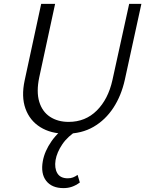

<svg xmlns="http://www.w3.org/2000/svg" viewBox="-20 -678 747 987"><path d="M318.6 9.4Q241.4 9.4 187.2 -24.4Q133 -58.2 110.9 -119.7Q88.8 -181.3 106.8 -264.9L191.7 -658H263.3L181.6 -279.8Q166.3 -206.3 181.7 -155.1Q197.1 -104 237 -77.7Q277 -51.4 332.8 -51.4Q419.1 -51.4 477.6 -109.8Q536.2 -168.2 557.9 -266.1L644 -658H706.8L621.8 -268.5Q603.7 -186.4 562.8 -123.9Q521.9 -61.5 460.8 -26Q399.7 9.4 318.6 9.4ZM306.3 289Q246.6 289 217.5 251.7Q188.5 214.5 200.1 150.1Q209.6 98.4 244.8 48Q279.9 -2.4 341.2 -42.2L380.3 -9.5Q328.5 22.2 300.5 63.5Q272.5 104.9 265.6 145Q259.2 186.1 274.6 212.4Q290.1 238.6 328.6 238.6Q343.7 238.6 355.7 233.9Q367.7 229.1 378.9 221L390.4 260.1Q370 275.1 350 282Q330 289 306.3 289Z"/></svg>

Font: Ysabeau
Style: Bold Italic
Weight: 700
Italic angle: -12°
Designer: Christian Thalmann (Catharsis Fonts)
Version: Version 2.002